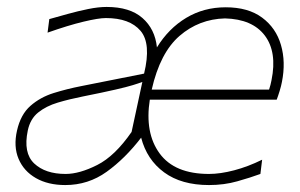

<svg xmlns="http://www.w3.org/2000/svg" viewBox="-20 -524 863 553"><path d="M168 9Q118.5 9 83.5 -11Q48.5 -31 33.5 -66.5Q18.5 -102 29 -148Q39.5 -194.5 67.8 -219.2Q96 -244 134.5 -256Q173 -268 214 -276L395 -312Q416 -398.5 384.8 -435.2Q353.5 -472 285 -472Q264 -472 220.2 -461.5Q176.5 -451 117 -430L122 -469Q145.5 -475.5 175 -483.8Q204.5 -492 234 -498Q263.5 -504 287 -504Q354 -504 390.2 -472.2Q426.5 -440.5 432 -387.5Q465.5 -442 516.2 -472.5Q567 -503 630 -503Q695 -503 735 -473.2Q775 -443.5 789.2 -394.5Q803.5 -345.5 792 -288Q790 -277 785.5 -262.2Q781 -247.5 777 -237H411.5Q396.5 -141 439.8 -82Q483 -23 582 -23Q614.5 -23 654.5 -33.5Q694.5 -44 735 -64L730 -23Q701.5 -12.5 663.5 -1.8Q625.5 9 582 9Q502.5 9 452.8 -27.5Q403 -64 386.5 -127.5Q340.5 -67.5 287.2 -29.2Q234 9 168 9ZM628 -471Q553 -469 497 -420.5Q441 -372 417 -266H755Q759.5 -279.5 762 -293Q778.5 -374 742.8 -421.5Q707 -469 628 -471ZM169 -23Q209 -23 260 -48.8Q311 -74.5 359 -144L390 -288Q379.5 -284 362.5 -278.8Q345.5 -273.5 311.8 -265.8Q278 -258 218 -246Q180 -238.5 146.5 -228.5Q113 -218.5 90 -200Q67 -181.5 60 -148Q46.5 -83.5 78.5 -53.2Q110.5 -23 169 -23Z"/></svg>

Font: Commissioner Flair Thin
Style: Italic
Weight: 100
Italic angle: -12°
Designer: Kostas Bartsokas
Foundry: Kostas Bartsokas
Version: Version 1.000; ttfautohint (v1.8.3)